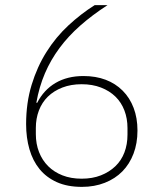

<svg xmlns="http://www.w3.org/2000/svg" viewBox="-20 -718 640 750"><path d="M300 12Q243 12 202 -6.5Q161 -25 134.5 -57.5Q108 -90 95 -135Q82 -180 82 -233Q82 -316 103.5 -386.5Q125 -457 161.5 -515Q198 -573 247 -618.5Q296 -664 350 -698H400Q340 -659 293.5 -618Q247 -577 212.5 -530.5Q178 -484 155.5 -431.5Q133 -379 122 -317L125 -316Q151 -367 197 -394Q243 -421 306 -421Q354 -421 392.5 -406.5Q431 -392 459 -364Q487 -336 502 -296.5Q517 -257 517 -208Q517 -158 501.5 -117.5Q486 -77 458 -48.5Q430 -20 389.5 -4Q349 12 300 12ZM299 -20Q341 -20 374 -33Q407 -46 430.5 -68.5Q454 -91 466 -122.5Q478 -154 478 -192V-218Q478 -255 466 -286.5Q454 -318 431 -340.5Q408 -363 374.5 -376Q341 -389 299 -389Q257 -389 223.5 -376Q190 -363 167 -340.5Q144 -318 132 -286.5Q120 -255 120 -218V-194Q120 -156 132.5 -124Q145 -92 168 -69Q191 -46 224 -33Q257 -20 299 -20Z"/></svg>

Font: IBM Plex Mono ExtLt
Style: Regular
Weight: 200
Monospace: yes
Designer: Mike Abbink, Paul van der Laan, Pieter van Rosmalen
Foundry: Bold Monday
Version: Version 2.3